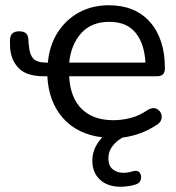

<svg xmlns="http://www.w3.org/2000/svg" viewBox="-20 -516 670 730"><path d="M438 194Q389 194 360 167Q331 140 331 95Q331 46 369 6Q275 -5 220 -66.5Q165 -128 160 -226H147Q78 -226 48 -260Q18 -294 18 -346Q18 -351 18 -355.5Q18 -360 18 -363Q18 -397 53 -397Q88 -397 88 -364Q88 -358 88.5 -353Q89 -348 90 -342Q92 -309 106.5 -293.5Q121 -278 156 -278H162Q168 -344 199.5 -393Q231 -442 281 -469Q331 -496 394 -496Q494 -496 550.5 -432Q607 -368 607 -256Q607 -226 577 -226H243Q247 -145 290.5 -102Q334 -59 411 -59Q445 -59 478.5 -68Q512 -77 543 -99Q560 -108 572.5 -103.5Q585 -99 591 -87.5Q597 -76 593.5 -62.5Q590 -49 574 -40Q516 -2 446 7Q425 18 408.5 38.5Q392 59 392 86Q392 114 408.5 127.5Q425 141 449 141Q467 141 485 135Q504 130 511.5 141Q519 152 515.5 166Q512 180 497 185Q482 190 467 192Q452 194 438 194ZM243 -278H533Q529 -351 495 -392Q461 -433 396 -433Q327 -433 288.5 -389.5Q250 -346 243 -278Z"/></svg>

Font: Chiron GoRound TC N
Style: Regular
Weight: 350
Designer: Ryoko NISHIZUKA 西塚涼子 (kana, bopomofo & ideographs); Paul D. Hunt (Latin, Greek & Cyrillic); Sandoll Communications 산돌커뮤니
Foundry: Adobe
Version: Version 1.000;hotconv 1.1.1;makeotfexe 2.6.0